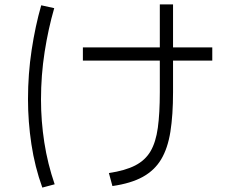

<svg xmlns="http://www.w3.org/2000/svg" viewBox="-20 -798 1040 871"><path d="M228 38 172 53Q138 -41 122.5 -143.5Q107 -246 107 -348Q107 -462 123.5 -571Q140 -680 167 -774L226 -761Q199 -668 182.5 -562.5Q166 -457 166 -346Q166 -249 181 -152Q196 -55 228 38ZM943 -583V-523H356V-583ZM490 46 474 -13Q548 -24 593.5 -47.5Q639 -71 663 -112Q687 -153 696 -218.5Q705 -284 705 -380V-778H765V-380Q765 -276 753 -200.5Q741 -125 711 -75Q681 -25 627.5 4.5Q574 34 490 46Z"/></svg>

Font: Murecho Thin Light
Style: Regular
Weight: 300
Version: Version 1.010